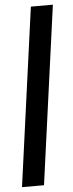

<svg xmlns="http://www.w3.org/2000/svg" viewBox="-57 -861 340 891"><g transform="rotate(-5 112.5 -415.5)"><path d="M8.5 0 122.5 -831H225L111 0Z"/></g></svg>

Font: Merriweather 24pt SemiCondensed
Style: Italic
Weight: 400
Width: 4
Italic angle: -7.8°
Designer: Eben Sorkin
Foundry: Eben Sorkin
Version: Version 2.101